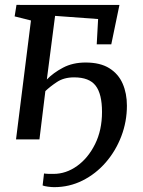

<svg xmlns="http://www.w3.org/2000/svg" viewBox="-20 -575 588 792"><path d="M173.2 -247Q199.9 -274.8 240 -295.9Q280 -317.1 333.2 -317.1Q393.5 -317.1 431 -293.6Q468.5 -270.1 486 -229.9Q503.5 -189.7 503.5 -139.2Q503.5 -73.5 480.5 -13.1Q457.5 47.3 416.4 94.8Q375.3 142.2 320.7 169.6Q266.1 197 203.2 197Q193 197 177.8 195Q162.7 193 155.8 190L161.6 140.6Q168.2 141.8 179.2 142.1Q190.2 142.3 200.8 142.3Q252.2 142.3 297.8 109.8Q343.4 77.2 372.1 19.6Q400.8 -38 400.8 -113.3Q400.8 -187.6 374.4 -221.7Q348.1 -255.9 285.7 -255.9Q243.7 -255.9 214.9 -236.7Q186.1 -217.6 167.1 -199.2L142.7 0H46.1L107.7 -490.5L40.4 -507.4L48 -554.8L472.7 -554.6L439 -392H379L384.7 -496.5L207.2 -509.5Z"/></svg>

Font: Merriweather Light
Style: Italic
Weight: 300
Italic angle: -7.8°
Designer: Eben Sorkin
Foundry: Eben Sorkin
Version: Version 2.101